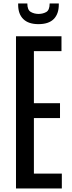

<svg xmlns="http://www.w3.org/2000/svg" viewBox="-20 -1064 409 1084"><path d="M70.3 0H329.1V-84H171.4V-397.5H318.8V-481.4H171.4V-775.4H327.1V-859.4H70.3ZM196.8 -927.7C235.8 -927.7 264.8 -937.4 283.7 -956.8C302.6 -976.2 312 -1003.3 312 -1038.1V-1044.4H260.3C260.3 -1019.4 253.8 -1003.3 241 -996.1C228.1 -988.9 213.7 -985.4 197.8 -985.4C181.5 -985.4 166.8 -989.1 153.8 -996.6C140.8 -1004.1 134.3 -1020 134.3 -1044.4H82.5V-1037.1C82.5 -1002.3 92.2 -975.3 111.6 -956.3C130.9 -937.3 159.3 -927.7 196.8 -927.7Z"/></svg>

Font: Antonio
Style: Regular
Weight: 400
Designer: Vernon Adams
Foundry: Vernon Adams
Version: Version 1.002